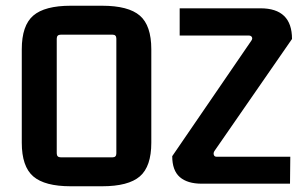

<svg xmlns="http://www.w3.org/2000/svg" viewBox="-20 -641 1062 670"><path d="M56 -469Q56 -552 96 -586.5Q136 -621 227 -621H336Q428 -621 468 -586.5Q508 -552 508 -469V-143Q508 -60 468 -25.5Q428 9 336 9H227Q136 9 96 -25.5Q56 -60 56 -143ZM192 -520Q178 -520 178 -506V-106Q178 -92 192 -92H373Q386 -92 386 -106V-506Q386 -520 373 -520Z M992 0H684Q634 0 607.5 -23Q581 -46 581 -96L857 -499Q862 -506 859 -511.5Q856 -517 848 -517H607V-612H889Q999 -612 999 -505L729 -115Q724 -108 726 -101Q728 -94 736 -94H993Z"/></svg>

Font: Kdam Thmor Pro
Style: Regular
Weight: 400
Designer: Sovichet Tep, Longdey Hak
Foundry: Anagata Design
Version: Version 1.003; ttfautohint (v1.8.4.7-5d5b)